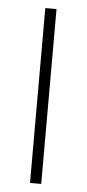

<svg xmlns="http://www.w3.org/2000/svg" viewBox="-49 -669 315 699"><g transform="rotate(5 108.5 -319.5)"><path d="M129 0H88V-639H129Z"/></g></svg>

Font: Anek Gujarati ExtraLight
Style: Regular
Weight: 250
Version: Version 1.003